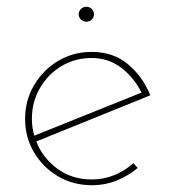

<svg xmlns="http://www.w3.org/2000/svg" viewBox="-20 -540 507 566"><path d="M251 6Q196 6 151.5 -20Q107 -46 80.5 -90.5Q54 -135 54 -190Q54 -244 80.5 -289Q107 -334 151.5 -360.5Q196 -387 251 -387Q314 -387 357.5 -350.5Q401 -314 423 -259L87 -123Q105 -76 148 -43.5Q191 -11 251 -11Q286 -11 317.5 -24Q349 -37 373 -59L386 -45Q359 -22 324.5 -8Q290 6 251 6ZM74 -190Q74 -164 81 -140L397 -267Q377 -309 339 -339Q301 -369 250 -369Q201 -369 161 -345Q121 -321 97.5 -280Q74 -239 74 -190ZM212 -498Q212 -507 218.5 -513.5Q225 -520 235 -520Q244 -520 250.5 -513.5Q257 -507 257 -498Q257 -489 250.5 -482.5Q244 -476 235 -476Q225 -476 218.5 -482.5Q212 -489 212 -498Z"/></svg>

Font: Synthetic Thin
Style: Regular
Weight: 100
Designer: Santiago Orozco
Foundry: Typemade
Version: Version 2.000; ttfautohint (v1.8.4.7-5d5b)